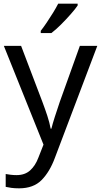

<svg xmlns="http://www.w3.org/2000/svg" viewBox="-20 -786 550 1046"><path d="M1 -536H95L211 -231Q226 -191 238 -154.5Q250 -118 256 -85H260Q266 -110 279 -150.5Q292 -191 306 -232L415 -536H510L279 74Q251 150 206.5 195Q162 240 84 240Q60 240 42 237.5Q24 235 11 232V162Q22 164 37.5 166Q53 168 70 168Q116 168 144.5 142Q173 116 189 73L217 2ZM403 -756Q391 -738 366 -709.5Q341 -681 312.5 -652.5Q284 -624 260 -606H202V-618Q217 -637 234.5 -663Q252 -689 269 -716.5Q286 -744 297 -766H403Z"/></svg>

Font: Noto Sans Tai Viet
Style: Regular
Weight: 400
Designer: Monotype Design Team
Foundry: Monotype Imaging Inc.
Version: Version 2.003; ttfautohint (v1.8.4.7-5d5b)